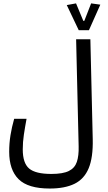

<svg xmlns="http://www.w3.org/2000/svg" viewBox="-20 -921 626 1112"><path d="M268.1 170.9Q142.1 170.9 87.6 116.7Q33.2 62.5 33.2 -42Q33.2 -91.8 40.8 -138.2Q48.3 -184.6 62 -232.9H133.8Q124.5 -183.1 118.2 -140.6Q111.8 -98.1 111.8 -55.7Q111.8 23.9 148.9 55.2Q186 86.4 277.3 86.4Q344.2 86.4 378.7 69.3Q413.1 52.2 425 16.8Q437 -18.6 435.5 -74.2L420.9 -693.4H503.4L517.1 -114.3Q519.5 -9.3 493.7 53.2Q467.8 115.7 411.9 143.3Q356 170.9 268.1 170.9ZM436 -746.1 366.7 -891.6 420.4 -901.4 462.4 -800.3H468.3L507.8 -901.4L561 -894L495.1 -746.1Z"/></svg>

Font: Cascadia Code NF SemiLight
Style: Regular
Weight: 350
Monospace: yes
Designer: Aaron Bell
Foundry: Saja Typeworks
Version: Version 2404.023; ttfautohint (v1.8.4)